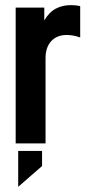

<svg xmlns="http://www.w3.org/2000/svg" viewBox="-20 -558 346 747"><path d="M41 -528.3H152.3V-478.5Q170.9 -510.7 197.3 -524.4Q222.7 -538.1 255.9 -538.1Q265.6 -538.1 274.9 -537.1Q284.2 -536.1 292 -534.2V-412.1Q265.6 -421.9 239.3 -421.9Q202.1 -421.9 179.7 -398.4Q157.2 -374 157.2 -332V0H41ZM50.8 29.3H143.6V87.9L50.8 168.9Z"/></svg>

Font: Dinish Condensed
Style: Bold
Weight: 700
Width: 3
Designer: Bert Driehuis
Foundry: Playbeing
Version: Version 3.006; git-39231f3c-release